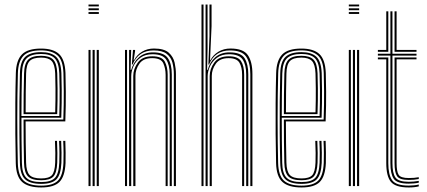

<svg xmlns="http://www.w3.org/2000/svg" viewBox="-20 -820 1882 846"><path d="M161.5 6Q104.5 6 77.8 -18Q51 -42 49.5 -101.2Q48 -161.8 47.5 -229.8Q47 -297.8 47.5 -366.4Q48 -435 49.8 -497.5Q51.2 -554 76.5 -580Q101.8 -606 161 -606Q214.2 -606 240.1 -582Q266 -558 268.5 -498.8Q269.5 -472.5 270 -414.9Q270.5 -357.2 267.8 -285.2H92.8Q92.8 -234.5 93.4 -191.2Q94 -148 95 -103.8Q95.8 -64.5 110 -49.1Q124.2 -33.8 161.5 -33.8Q195.5 -33.8 208.5 -47.9Q221.5 -62 223.2 -103.5Q224 -120.8 223.8 -145.9Q223.5 -171 222.2 -199.2H231.2Q232.5 -170 232.8 -145.6Q233 -121.2 232.2 -103Q230.2 -58 214.9 -41.9Q199.5 -25.8 161.5 -25.8Q120 -25.8 103.4 -42.9Q86.8 -60 85.8 -103Q84.8 -141.8 84.2 -193.8Q83.8 -245.8 83.8 -293.2H259Q261.5 -363 261 -417.9Q260.5 -472.8 259.5 -498.8Q257.2 -556.2 232.2 -577.1Q207.2 -598 161 -598Q105.2 -598 82.8 -573.5Q60.2 -549 58.8 -497Q56.2 -403 56.2 -298.2Q56.2 -193.5 58.5 -101.8Q60 -46.2 84.2 -24.1Q108.5 -2 161.5 -2Q213 -2 235 -24Q257 -46 259.5 -101.8Q260.2 -118.5 260.1 -144.8Q260 -171 258.5 -199.2H267.8Q268.8 -173.8 269.1 -147.5Q269.5 -121.2 268.8 -101.2Q266 -42.5 241.9 -18.2Q217.8 6 161.5 6ZM161.5 -9.8Q111.5 -9.8 90.2 -30.5Q69 -51.2 67.8 -102Q66 -165.5 65.5 -234.9Q65 -304.2 65.6 -371.6Q66.2 -439 67.8 -496.2Q69 -548.5 91.1 -569.4Q113.2 -590.2 161 -590.2Q204.8 -590.2 226.5 -570.4Q248.2 -550.5 250.5 -497.8Q251.2 -477 251.9 -424Q252.5 -371 250 -301.2H74.5Q74.5 -244 75 -199.4Q75.5 -154.8 76.5 -102.8Q77.2 -56.2 95.8 -37Q114.2 -17.8 161.5 -17.8Q204.5 -17.8 221.8 -36Q239 -54.2 241.2 -102.5Q242 -120 241.9 -145.1Q241.8 -170.2 240.2 -199.2H249.5Q252.2 -143.8 250.5 -102.2Q248 -49.8 228.5 -29.8Q209 -9.8 161.5 -9.8ZM74.5 -309H241.2Q243.2 -370 242.8 -423Q242.2 -476 241.2 -497.2Q239.2 -545 220.6 -563.6Q202 -582.2 161 -582.2Q117.5 -582.2 97.8 -563.4Q78 -544.5 76.8 -496Q75.8 -459.8 75.2 -410.1Q74.8 -360.5 74.5 -309ZM83.8 -317Q83.8 -358.8 84.2 -403.1Q84.8 -447.5 86 -495.8Q87 -539.5 104 -556.9Q121 -574.2 161 -574.2Q197.8 -574.2 214.1 -557.6Q230.5 -541 232.2 -497Q233 -477.8 233.6 -429.9Q234.2 -382 232 -317ZM93 -325H223.2Q225 -383 224.5 -430.6Q224 -478.2 223.2 -496.8Q221.5 -537 207.2 -551.6Q193 -566.2 161 -566.2Q125 -566.2 110.4 -550.8Q95.8 -535.2 95 -495.5Q94 -455 93.5 -414.5Q93 -374 93 -325Z M370 -791.8V-800H415.5V-791.8ZM370 -775V-783.2H415.5V-775ZM370 -758.5V-766.8H415.5V-758.5ZM406.2 0V-600H415.5V0ZM370 0V-600H379V0ZM388 0V-600H397.2V0Z M746 0V-492.8Q746 -519.8 739.8 -543.8Q733.5 -567.8 714.4 -582.8Q695.2 -597.8 656.5 -597.8Q590.2 -597.8 564 -535.8H561L566 -600H575.2V-595L569 -555H570.8Q583 -578.5 606.1 -592.4Q629.2 -606.2 658.5 -606.2Q703 -606.2 723.4 -588Q743.8 -569.8 749.5 -543.6Q755.2 -517.5 755.2 -494V0ZM530.8 0V-600H539.8V0ZM548.8 0V-600H558L555.2 -512.2H558.2Q567.5 -545.8 592.2 -567.6Q617 -589.5 654.8 -589.2Q702.2 -589.2 719.6 -563.9Q737 -538.5 737 -492.5V0H727.8V-491.8Q727.8 -534.2 712.1 -557.6Q696.5 -581 652.2 -581Q619.8 -581 598.9 -565.8Q578 -550.5 568.1 -528.1Q558.2 -505.8 558.2 -484.5V0ZM567.2 0V-485.2Q567.2 -516 587 -544Q606.8 -572 651 -572Q694.2 -572 706.5 -547.9Q718.8 -523.8 718.8 -490.5V0H709.8V-490Q709.8 -518.2 699.6 -541Q689.5 -563.8 650 -563.8Q611.2 -563.8 594 -539Q576.8 -514.2 576.8 -485.5V0Z M1083 0V-492.8Q1083 -543.5 1064.4 -570.6Q1045.8 -597.8 993.5 -597.8Q927 -597.8 901 -535.8H898.2L903 -660.8V-800H912.2V-705L905.5 -555H907.2Q919.5 -578.5 942.9 -592.4Q966.2 -606.2 995.5 -606.2Q1052 -606.2 1072.1 -577.1Q1092.2 -548 1092.2 -494V0ZM867.8 0V-800H876.8V0ZM885.8 0V-800H894.5V-605.2L892.5 -512.2H895.2Q904.5 -547.2 929.5 -568.4Q954.5 -589.5 991.8 -589.2Q1041.5 -589.2 1057.8 -563.2Q1074 -537.2 1074 -492.5V0H1064.8V-491.8Q1064.8 -534.8 1049.1 -557.9Q1033.5 -581 989.2 -581Q957 -581 936.1 -565.5Q915.2 -550 905.1 -527.6Q895 -505.2 895 -484.5V0ZM904 0V-485.2Q904 -516 923.9 -544Q943.8 -572 988 -572Q1027.8 -572 1041.8 -551Q1055.8 -530 1055.8 -490.5V0H1046.8V-490Q1046.8 -524.2 1034.8 -544Q1022.8 -563.8 987 -563.8Q948.2 -563.8 930.8 -538.9Q913.2 -514 913.2 -485.5V0Z M1308.5 6Q1251.5 6 1224.8 -18Q1198 -42 1196.5 -101.2Q1195 -161.8 1194.5 -229.8Q1194 -297.8 1194.5 -366.4Q1195 -435 1196.8 -497.5Q1198.2 -554 1223.5 -580Q1248.8 -606 1308 -606Q1361.2 -606 1387.1 -582Q1413 -558 1415.5 -498.8Q1416.5 -472.5 1417 -414.9Q1417.5 -357.2 1414.8 -285.2H1239.8Q1239.8 -234.5 1240.4 -191.2Q1241 -148 1242 -103.8Q1242.8 -64.5 1257 -49.1Q1271.2 -33.8 1308.5 -33.8Q1342.5 -33.8 1355.5 -47.9Q1368.5 -62 1370.2 -103.5Q1371 -120.8 1370.8 -145.9Q1370.5 -171 1369.2 -199.2H1378.2Q1379.5 -170 1379.8 -145.6Q1380 -121.2 1379.2 -103Q1377.2 -58 1361.9 -41.9Q1346.5 -25.8 1308.5 -25.8Q1267 -25.8 1250.4 -42.9Q1233.8 -60 1232.8 -103Q1231.8 -141.8 1231.2 -193.8Q1230.8 -245.8 1230.8 -293.2H1406Q1408.5 -363 1408 -417.9Q1407.5 -472.8 1406.5 -498.8Q1404.2 -556.2 1379.2 -577.1Q1354.2 -598 1308 -598Q1252.2 -598 1229.8 -573.5Q1207.2 -549 1205.8 -497Q1203.2 -403 1203.2 -298.2Q1203.2 -193.5 1205.5 -101.8Q1207 -46.2 1231.2 -24.1Q1255.5 -2 1308.5 -2Q1360 -2 1382 -24Q1404 -46 1406.5 -101.8Q1407.2 -118.5 1407.1 -144.8Q1407 -171 1405.5 -199.2H1414.8Q1415.8 -173.8 1416.1 -147.5Q1416.5 -121.2 1415.8 -101.2Q1413 -42.5 1388.9 -18.2Q1364.8 6 1308.5 6ZM1308.5 -9.8Q1258.5 -9.8 1237.2 -30.5Q1216 -51.2 1214.8 -102Q1213 -165.5 1212.5 -234.9Q1212 -304.2 1212.6 -371.6Q1213.2 -439 1214.8 -496.2Q1216 -548.5 1238.1 -569.4Q1260.2 -590.2 1308 -590.2Q1351.8 -590.2 1373.5 -570.4Q1395.2 -550.5 1397.5 -497.8Q1398.2 -477 1398.9 -424Q1399.5 -371 1397 -301.2H1221.5Q1221.5 -244 1222 -199.4Q1222.5 -154.8 1223.5 -102.8Q1224.2 -56.2 1242.8 -37Q1261.2 -17.8 1308.5 -17.8Q1351.5 -17.8 1368.8 -36Q1386 -54.2 1388.2 -102.5Q1389 -120 1388.9 -145.1Q1388.8 -170.2 1387.2 -199.2H1396.5Q1399.2 -143.8 1397.5 -102.2Q1395 -49.8 1375.5 -29.8Q1356 -9.8 1308.5 -9.8ZM1221.5 -309H1388.2Q1390.2 -370 1389.8 -423Q1389.2 -476 1388.2 -497.2Q1386.2 -545 1367.6 -563.6Q1349 -582.2 1308 -582.2Q1264.5 -582.2 1244.8 -563.4Q1225 -544.5 1223.8 -496Q1222.8 -459.8 1222.2 -410.1Q1221.8 -360.5 1221.5 -309ZM1230.8 -317Q1230.8 -358.8 1231.2 -403.1Q1231.8 -447.5 1233 -495.8Q1234 -539.5 1251 -556.9Q1268 -574.2 1308 -574.2Q1344.8 -574.2 1361.1 -557.6Q1377.5 -541 1379.2 -497Q1380 -477.8 1380.6 -429.9Q1381.2 -382 1379 -317ZM1240 -325H1370.2Q1372 -383 1371.5 -430.6Q1371 -478.2 1370.2 -496.8Q1368.5 -537 1354.2 -551.6Q1340 -566.2 1308 -566.2Q1272 -566.2 1257.4 -550.8Q1242.8 -535.2 1242 -495.5Q1241 -455 1240.5 -414.5Q1240 -374 1240 -325Z M1517 -791.8V-800H1562.5V-791.8ZM1517 -775V-783.2H1562.5V-775ZM1517 -758.5V-766.8H1562.5V-758.5ZM1553.2 0V-600H1562.5V0ZM1517 0V-600H1526V0ZM1535 0V-600H1544.2V0Z M1781.2 -10.8Q1729 -10.8 1714.6 -32.8Q1700.2 -54.8 1700.2 -101.2V-575H1645V-583.2H1700.2V-770H1709.2V-583.2H1815.2V-575H1709.2V-101.2Q1709.2 -57 1722.4 -38Q1735.5 -19 1781.2 -19Q1803 -19 1825.2 -23V-15Q1815 -12.8 1803.5 -11.8Q1792 -10.8 1781.2 -10.8ZM1645 -591.8V-600H1682V-770H1691V-591.8ZM1718.5 -591.8V-770H1727.5V-600H1815.2V-591.8ZM1781.2 6Q1722.5 6 1702.2 -19Q1682 -44 1682 -101.2V-558.5H1645V-566.8H1691V-101.2Q1691 -49.8 1708 -26Q1725 -2.2 1781.2 -2.2Q1792 -2.2 1803.8 -3.4Q1815.5 -4.5 1825.2 -7V1.2Q1807.5 6 1781.2 6ZM1781.2 -27.2Q1740.2 -27.2 1729.4 -44Q1718.5 -60.8 1718.5 -101.2V-566.8H1815.2V-558.5H1727.5V-101.2Q1727.5 -64.5 1736.5 -50Q1745.5 -35.5 1781.2 -35.5Q1806.5 -35.5 1825.2 -39.2V-31.2Q1805.2 -27.2 1781.2 -27.2Z"/></svg>

Font: Big Shoulders Inline Display Light
Style: Regular
Weight: 300
Designer: Patric King
Foundry: XO Type Co
Version: Version 1.000